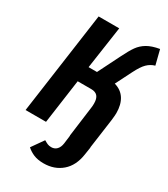

<svg xmlns="http://www.w3.org/2000/svg" viewBox="-222 -809 991 1130"><g transform="rotate(30 273.5 -244.0)"><path d="M448 -506 393 -397Q440 -384 464 -346.5Q488 -309 488 -251Q488 -236 484 -202L456 0H457L449 52Q437 133 387 176Q337 219 264 219Q224 219 196.5 207.5Q169 196 148 177L205 96Q220 105 230.5 109.5Q241 114 256 114Q278 114 292.5 99Q307 84 311 56L318 0H317L344 -205Q346 -216 346 -235Q346 -268 332 -284Q318 -300 289 -300H197L155 0H16L113 -692H253L211 -404H268L341 -550Q368 -605 388 -633Q408 -661 439 -679.5Q470 -698 522 -707L547 -608Q518 -600 495.5 -578Q473 -556 448 -506Z"/></g></svg>

Font: Fira Sans Extra Condensed SemiBold
Style: Italic
Weight: 600
Width: 3
Italic angle: -8°
Designer: Carrois Corporate & Edenspiekermann AG
Foundry: Carrois Corporate GbR & Edenspiekermann AG
Version: Version 4.203